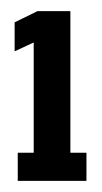

<svg xmlns="http://www.w3.org/2000/svg" viewBox="-20 -699 183 344"><path d="M11.8 -375V-425.4H40.4V-622.9L6.2 -607V-659L47.1 -679H106.1V-425.4H134.9V-375Z"/></svg>

Font: Anybody UltraCondensed Thin
Style: Regular
Weight: 100
Width: 1
Designer: Tyler Finck
Foundry: Etcetera Type Company
Version: Version 1.110